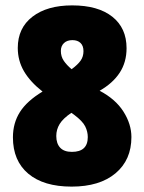

<svg xmlns="http://www.w3.org/2000/svg" viewBox="-20 -774 536 713"><path d="M248 -754Q344 -754 397 -712Q450 -670 450 -595Q450 -543 424.5 -504Q399 -465 350 -437Q409 -406 438.5 -359.5Q468 -313 468 -265Q468 -180 409 -130.5Q350 -81 246 -81Q142 -81 85 -129Q28 -177 28 -264Q28 -317 54 -358Q80 -399 138 -434Q92 -470 69 -509.5Q46 -549 46 -596Q46 -670 100.5 -712Q155 -754 248 -754ZM249 -625Q229 -625 217.5 -614Q206 -603 206 -585Q206 -564 217 -548Q228 -532 246 -517Q269 -534 279.5 -549Q290 -564 290 -584Q290 -604 279 -614.5Q268 -625 249 -625ZM189 -269Q189 -241 203.5 -225.5Q218 -210 247 -210Q306 -210 306 -265Q306 -285 296.5 -304.5Q287 -324 255 -348L245 -355Q214 -334 201.5 -313.5Q189 -293 189 -269Z"/></svg>

Font: Noto Sans Telugu UI ExtraCondensed Black
Style: Regular
Weight: 900
Width: 2
Designer: Jelle Bosma - Monotype Design Team
Foundry: Monotype Imaging Inc.
Version: Version 2.006; ttfautohint (v1.8.4.7-5d5b)